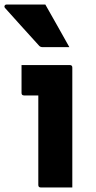

<svg xmlns="http://www.w3.org/2000/svg" viewBox="-54 -827 424 847"><path d="M115 -11V-406H52Q41 -406 41 -417V-540H254Q265 -540 265 -529V0H126Q115 0 115 -11ZM146 -807Q173 -759 199.5 -712.5Q226 -666 252 -619H134Q123 -619 117 -627Q73 -676 39.5 -712.5Q6 -749 -32 -792Q-36 -797 -33.5 -802Q-31 -807 -25 -807Z"/></svg>

Font: Recursive Sn Lnr St XBd
Style: Regular
Weight: 800
Version: Version 1.079;hotconv 1.0.112;makeotfexe 2.5.65598; ttfautoh